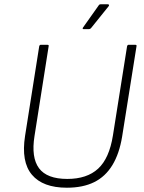

<svg xmlns="http://www.w3.org/2000/svg" viewBox="-20 -864 674 896"><path d="M292 12Q180 12 129 -48.5Q78 -109 97 -230L163 -648Q165 -655 170 -655H201Q209 -655 207 -648L141 -229Q125 -129 162 -79Q199 -29 294 -29Q386 -29 438 -77Q490 -125 507 -232L573 -648Q575 -655 580 -655H611Q619 -655 617 -648L550 -227Q537 -147 504.5 -93.5Q472 -40 419.5 -14Q367 12 292 12ZM370 -728Q367 -728 366 -730Q365 -732 367 -735L440 -838Q443 -844 450 -844H483Q487 -844 488.5 -841.5Q490 -839 487 -835L405 -733Q401 -728 395 -728Z"/></svg>

Font: Sofia Sans ExtraLight
Style: Italic
Weight: 250
Italic angle: -9°
Version: Version 4.100-B